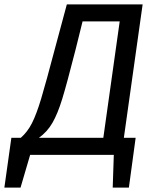

<svg xmlns="http://www.w3.org/2000/svg" viewBox="-87 -709 712 879"><path d="M480 -78H534L503 150H429L434 0H51L7 150H-67L-35 -78H8Q39 -105 59.5 -145.5Q80 -186 101.5 -257.5Q123 -329 166 -492L219 -689H566ZM461 -611H291L259 -482Q219 -325 198 -256.5Q177 -188 153 -146.5Q129 -105 91 -78H386Z"/></svg>

Font: Fira Sans
Style: Italic
Weight: 400
Italic angle: -8°
Designer: bBox Type GmbH & Carrois Corporate GbR & Edenspiekermann AG
Foundry: bBox Type GmbH & Carrois Corporate GbR & Edenspiekermann AG
Version: Version 4.301